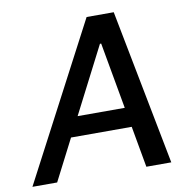

<svg xmlns="http://www.w3.org/2000/svg" viewBox="-122 -806 861 885"><g transform="rotate(-10 308.5 -364.0)"><path d="M74.7 0H-41L340.8 -727.5H467.8L608.9 0H492.2L385.7 -595.2H379.9ZM141.6 -284.7H519L503.9 -192.9H126Z"/></g></svg>

Font: Inter Tight Medium
Style: Italic
Weight: 500
Italic angle: -9.39999°
Designer: Rasmus Andersson
Foundry: rsms
Version: Version 3.004